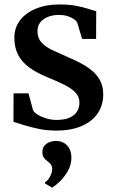

<svg xmlns="http://www.w3.org/2000/svg" viewBox="-20 -576 520 863"><path d="M232 11Q191.5 11 154 3.2Q116.5 -4.5 86.8 -14Q57 -23.5 40.5 -28.5L41 -156.5H108L128.5 -81Q134 -70 150.5 -60Q167 -50 189 -43.5Q211 -37 233.5 -37Q269 -37 291.8 -46.8Q314.5 -56.5 325.8 -74Q337 -91.5 337 -115Q337 -141.5 319 -160.2Q301 -179 267.8 -195.5Q234.5 -212 188 -231Q142.5 -250 110.2 -273.8Q78 -297.5 61.2 -330Q44.5 -362.5 44.5 -406.5Q44.5 -451.5 70.2 -485Q96 -518.5 141.8 -537.2Q187.5 -556 246.5 -556Q291 -556 323 -549.8Q355 -543.5 377 -536.2Q399 -529 412.5 -526L412 -401H349L327.5 -473Q323 -483 311 -491Q299 -499 282 -504Q265 -509 245 -509Q217.5 -509 195.5 -500.2Q173.5 -491.5 161 -475.5Q148.5 -459.5 148.5 -436.5Q148.5 -405 166.5 -385.2Q184.5 -365.5 213.2 -351.8Q242 -338 274.5 -324Q306.5 -310.5 336.8 -295.2Q367 -280 391.2 -260.5Q415.5 -241 429.8 -214.5Q444 -188 444 -151.5Q444 -104 419.8 -67.5Q395.5 -31 348 -10Q300.5 11 232 11ZM301 133.5Q300.5 165.5 284.8 193Q269 220.5 248.8 239.8Q228.5 259 215 267H213.5L183 249L182 243.5Q196 235 205.2 216.8Q214.5 198.5 214.5 185.5Q214.5 171 208.2 162.8Q202 154.5 192.5 148Q184.5 142 177.5 133Q170.5 124 170.5 107.5Q170.5 89 180.5 78Q190.5 67 204.2 62.2Q218 57.5 228.5 57.5H231Q262.5 57.5 281.8 77.8Q301 98 301 133.5Z"/></svg>

Font: Merriweather 48pt SemiBold
Style: Regular
Weight: 600
Version: Version 2.100